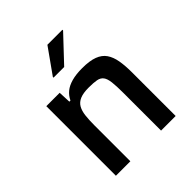

<svg xmlns="http://www.w3.org/2000/svg" viewBox="-199 -863 995 995"><g transform="rotate(-45 298.0 -365.5)"><path d="M79 0V-510H177L180 -442H188Q200 -467 220 -483.5Q240 -500 272 -509Q304 -518 350 -518Q404 -518 437 -505.5Q470 -493 487 -468Q504 -443 510.5 -406Q517 -369 517 -319V0H410V-277Q410 -327 406.5 -356.5Q403 -386 392 -400.5Q381 -415 359.5 -419Q338 -423 302 -423Q262 -423 238.5 -413Q215 -403 203.5 -383Q192 -363 188.5 -333Q185 -303 185 -263V0ZM210 -588V-593L308 -731H418V-726L288 -588Z"/></g></svg>

Font: Saira Thin Medium
Style: Regular
Weight: 500
Version: Version 1.101